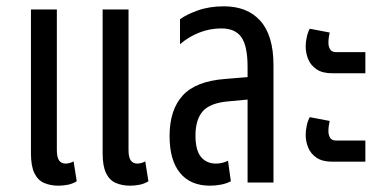

<svg xmlns="http://www.w3.org/2000/svg" viewBox="-20 -578 1217 608"><path d="M165 10Q140 10 120 1.5Q100 -7 89 -29.5Q78 -52 78 -92V-548H160V-103Q160 -80 167 -70Q174 -60 188 -60Q194 -60 201 -62Q208 -64 213 -67L223 -4Q210 4 195 7Q180 10 165 10ZM392 10Q367 10 347 1.5Q327 -7 316 -29.5Q305 -52 305 -92V-548H387V-103Q387 -80 394 -70Q401 -60 415 -60Q421 -60 428 -62Q435 -64 440 -67L450 -4Q437 4 422 7Q407 10 392 10Z M764 0V-366Q764 -432 744.5 -460Q725 -488 681 -488Q645 -488 611.5 -475Q578 -462 550 -438V-517Q570 -532 606.5 -545Q643 -558 689 -558Q726 -558 755 -546.5Q784 -535 804.5 -512Q825 -489 835.5 -454Q846 -419 846 -372V0ZM645 10Q583 10 550 -30.5Q517 -71 517 -147Q517 -230 558.5 -275.5Q600 -321 693 -328L778 -335V-264L703 -257Q645 -252 622 -225.5Q599 -199 599 -149Q599 -102 616.5 -81Q634 -60 664 -60Q675 -60 684.5 -62.5Q694 -65 702 -69L711 -4Q698 3 680.5 6.5Q663 10 645 10Z M1032 -346Q1001 -346 982.5 -358.5Q964 -371 956 -390.5Q948 -410 948 -431Q948 -445 951.5 -461Q955 -477 961 -487L1024 -475Q1023 -471 1021.5 -461.5Q1020 -452 1020 -443Q1020 -430 1025.5 -421.5Q1031 -413 1044 -413H1137V-346ZM1032 -66Q1001 -66 982.5 -78.5Q964 -91 956 -110.5Q948 -130 948 -151Q948 -165 951.5 -181Q955 -197 961 -207L1024 -195Q1023 -191 1021.5 -181.5Q1020 -172 1020 -163Q1020 -150 1025.5 -141.5Q1031 -133 1044 -133H1137V-66Z"/></svg>

Font: Noto Sans Thai ExtraCondensed
Style: Regular
Weight: 400
Width: 2
Designer: Monotype Design Team
Foundry: Monotype Imaging Inc.
Version: Version 2.002